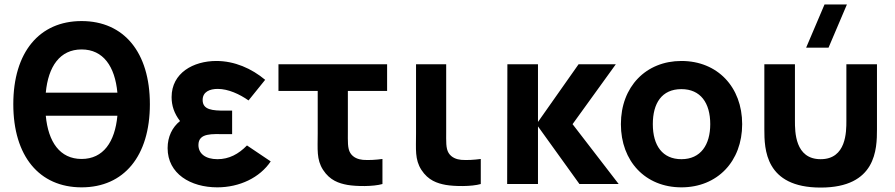

<svg xmlns="http://www.w3.org/2000/svg" viewBox="-20 -830 4036 866"><path d="M348 15C539 15 656 -126 656 -360C656 -594 539 -735 348 -735C157 -735 40 -594 40 -360C40 -126 157 15 348 15ZM348 -607C446 -607 498.5 -530 509.5 -412H186.5C197.5 -530 250 -607 348 -607ZM348 -113C250 -113 197.5 -190 186.5 -308H509.5C498.5 -190 446 -113 348 -113Z M960 15C1061 15 1152 -29 1201 -102L1094 -174C1056 -135 1013 -112 961 -112C907 -112 875 -137 875 -176C875 -232 939 -225 995 -225H1027V-331H995C939 -331 894 -334 894 -379C894 -416 926 -429 962 -429C1010 -429 1061 -405 1101 -377L1176 -470C1115 -521 1038 -555 956 -555C852 -555 754 -501 754 -392C754 -354.5 765 -319 792 -284C757 -256 736 -213.5 736 -162C736 -46 840 15 960 15Z M1547 4C1587 11 1663 12 1705 0V-113C1676 -109 1643 -107 1617 -109C1596 -111 1573 -119 1560 -140C1547 -161 1549 -193 1549 -237V-420H1726V-540H1236V-420H1413V-229C1413 -156 1407 -111 1437 -64C1468 -16 1509 -3 1547 4Z M1990.5 4C2030.5 11 2106.5 12 2148.5 0V-113C2119.5 -109 2086.5 -107 2060.5 -109C2039.5 -111 2016.5 -119 2003.5 -140C1990.5 -161 1992.5 -193 1992.5 -237V-540H1856.5V-229C1856.5 -156 1850.5 -111 1880.5 -64C1911.5 -16 1952.5 -3 1990.5 4Z M2406.5 0V-260L2593.5 0H2770.5L2562.5 -270L2757.5 -540H2589.5L2406.5 -280V-540H2268.5L2267.5 0Z M3053.5 15C3215.5 15 3327.5 -102 3327.5 -270C3327.5 -437 3216.5 -555 3053.5 -555C2893.5 -555 2780.5 -439 2780.5 -270C2780.5 -103 2890.5 15 3053.5 15ZM3053.5 -112C2968.5 -112 2924.5 -173 2924.5 -270C2924.5 -364 2964.5 -428 3053.5 -428C3139.5 -428 3183.5 -366 3183.5 -270C3183.5 -177 3140.5 -112 3053.5 -112Z M3616 -615H3717L3800 -810H3699ZM3427.5 -247C3427.5 -158 3430.5 16 3681.5 16C3932.5 16 3935.5 -158 3935.5 -247V-540H3797.5V-285C3797.5 -236 3797.5 -112 3681.5 -112C3565.5 -112 3565.5 -236 3565.5 -285V-540H3427.5Z"/></svg>

Font: Manrope ExtraBold
Style: Regular
Weight: 800
Designer: Mikhail Sharanda
Foundry: Mikhail Sharanda
Version: Version 4.505